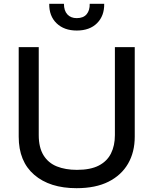

<svg xmlns="http://www.w3.org/2000/svg" viewBox="-20 -976 804 1006"><path d="M78 -260V-729H183V-268Q183 -203 208 -162.5Q233 -122 278 -104Q323 -86 383 -86Q454 -86 497.5 -108.5Q541 -131 561.5 -172Q582 -213 582 -268V-729H686V-260Q686 -179 651 -118.5Q616 -58 548.5 -24Q481 10 381 10Q241 10 159.5 -60Q78 -130 78 -260ZM382 -816Q316 -816 276.5 -854Q237 -892 238 -956H315Q315 -920 333 -900.5Q351 -881 382 -881Q417 -881 434 -901.5Q451 -922 450 -956H526Q527 -893 488.5 -854.5Q450 -816 382 -816Z"/></svg>

Font: BDO Grotesk
Style: Regular
Weight: 400
Designer: Deni Anggara
Foundry: Lokal Container
Version: Version 2.000